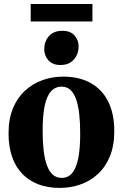

<svg xmlns="http://www.w3.org/2000/svg" viewBox="-20 -934 618 966"><path d="M23 -262Q23 -335.5 45.2 -389.2Q67.5 -443 106.2 -478.2Q145 -513.5 194.2 -531Q243.5 -548.5 297.5 -548.5Q379 -548.5 436.5 -516.2Q494 -484 524.5 -422.8Q555 -361.5 555 -274.5Q555 -200.5 532.5 -146.5Q510 -92.5 471.5 -57.5Q433 -22.5 383.5 -5.5Q334 11.5 280 11.5Q220 11.5 172.5 -6.8Q125 -25 91.5 -60Q58 -95 40.5 -146Q23 -197 23 -262ZM291 -39Q322 -39 342.5 -62.5Q363 -86 373.2 -135Q383.5 -184 383.5 -260.5Q383.5 -315 378.8 -359Q374 -403 363.2 -434Q352.5 -465 334.5 -481.5Q316.5 -498 290 -498Q258 -498 236.8 -474.8Q215.5 -451.5 205 -402.5Q194.5 -353.5 194.5 -275.5Q194.5 -221 199.5 -177.5Q204.5 -134 215.8 -103Q227 -72 245.2 -55.5Q263.5 -39 291 -39ZM283 -607Q244 -607 223.2 -631Q202.5 -655 202.5 -686.5Q202.5 -725 226 -752Q249.5 -779 294 -779H295Q334 -779 354.8 -755.8Q375.5 -732.5 375.5 -700.5Q375.5 -662.5 352 -634.8Q328.5 -607 284 -607ZM445 -914V-826H134.5V-914Z"/></svg>

Font: Merriweather 72pt ExtraBold
Style: Regular
Weight: 800
Version: Version 2.100